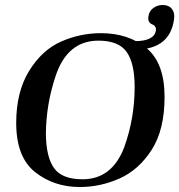

<svg xmlns="http://www.w3.org/2000/svg" viewBox="-20 -740 719 770"><path d="M605 -617Q608 -635 590 -642.5Q572 -650 575 -673Q578 -696 595 -708Q612 -720 632 -720Q657 -720 669.5 -704Q682 -688 678 -663Q662 -543 525 -541L520 -575Q598 -575 605 -617ZM45 -247Q45 -372 97 -456Q149 -540 225.5 -573.5Q302 -607 385 -607Q494 -607 567 -547.5Q640 -488 640 -351Q640 -220 588.5 -139.5Q537 -59 460 -24.5Q383 10 300 10Q196 10 120.5 -50Q45 -110 45 -247ZM478 -149Q520 -265 520 -391Q520 -486 488 -531.5Q456 -577 375 -577Q250 -577 203 -435Q165 -322 164 -203Q165 -110 197 -65.5Q229 -21 311 -21Q429 -21 478 -149Z"/></svg>

Font: Unna Medium
Style: Italic
Weight: 500
Italic angle: -8.05°
Designer: Jorge de Buen Unna
Foundry: Omnibus-Type
Version: Version 2.008